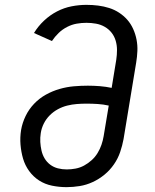

<svg xmlns="http://www.w3.org/2000/svg" viewBox="-20 -763 640 791"><path d="M254 8Q224 8 194.5 2Q165 -4 141 -19.5Q117 -35 100 -58.5Q83 -82 75 -109.5Q67 -137 64.5 -167Q62 -197 67 -228Q72 -257 85.5 -285Q99 -313 120.5 -335.5Q142 -358 169 -373Q196 -388 225.5 -396.5Q255 -405 284.5 -407.5Q314 -410 342 -410Q367 -410 391.5 -408Q416 -406 440 -401L459 -517Q462 -537 462 -557Q462 -577 456.5 -595.5Q451 -614 439.5 -628.5Q428 -643 411.5 -652.5Q395 -662 375.5 -665.5Q356 -669 336 -669Q316 -669 296 -665.5Q276 -662 256.5 -652Q237 -642 221.5 -627Q206 -612 194 -594L120 -627Q137 -655 161.5 -678Q186 -701 215 -716Q244 -731 275 -737Q306 -743 336 -743Q361 -743 384.5 -740Q408 -737 430 -730Q452 -723 471 -710.5Q490 -698 504.5 -681.5Q519 -665 528.5 -644Q538 -623 542.5 -600Q547 -577 546 -553Q545 -529 541 -505L489 -190Q484 -163 475 -136.5Q466 -110 449.5 -86Q433 -62 410.5 -43.5Q388 -25 362 -13Q336 -1 308.5 3.5Q281 8 254 8ZM255 -65Q273 -65 291.5 -68.5Q310 -72 326.5 -81Q343 -90 357.5 -103Q372 -116 382 -132.5Q392 -149 398 -166.5Q404 -184 407 -202L428 -328Q406 -333 383 -334.5Q360 -336 337 -336Q317 -336 297 -334.5Q277 -333 257 -328Q237 -323 218.5 -313Q200 -303 185 -288Q170 -273 160.5 -254Q151 -235 148 -215Q145 -196 146 -178Q147 -160 151 -142.5Q155 -125 164 -110Q173 -95 187 -84.5Q201 -74 218.5 -69.5Q236 -65 255 -65Z"/></svg>

Font: Iosevka Curly Slab Extended
Style: Italic
Weight: 400
Width: 7
Italic angle: -9°
Monospace: yes
Designer: Belleve Invis
Foundry: Belleve Invis
Version: Version 11.1.0; ttfautohint (v1.8.3)